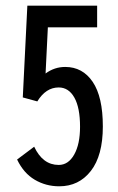

<svg xmlns="http://www.w3.org/2000/svg" viewBox="-20 -643 415 674"><path d="M188 11Q141 11 102 -12Q63 -35 40 -83L100 -128Q130 -64 186 -64Q220 -64 240.5 -100.5Q261 -137 261 -198Q261 -265 241 -300.5Q221 -336 186 -336Q141 -336 111 -287L60 -301L76 -623H321V-547H148L140 -385Q171 -408 209 -408Q270 -408 305.5 -355.5Q341 -303 341 -199Q341 -97 299 -43Q257 11 188 11Z"/></svg>

Font: Inconsolata Condensed SemiBold
Style: Regular
Weight: 600
Width: 3
Monospace: yes
Designer: Raph Levien, Cyreal, Brenton Simpson
Foundry: Raph Levien, Cyreal, Google
Version: Version 3.100; ttfautohint (v1.8.4.7-5d5b)